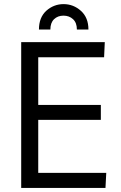

<svg xmlns="http://www.w3.org/2000/svg" viewBox="-20 -931 598 951"><path d="M85 0ZM85 0V-722.2H499L495.6 -647.5H169.4V-411.1H479.5V-337.4H169.4V-74.7H506.3L502.4 0ZM172.9 -784.7Q172.9 -844.2 209 -877.4Q246.1 -910.6 294.9 -910.6Q343.8 -910.6 380.9 -877.2Q418 -843.8 418 -784.7H360.8Q360.8 -818.4 341.8 -835.9Q322.8 -853.5 294.4 -853.5Q266.1 -853.5 247.8 -835.9Q229.5 -818.4 229.5 -784.7Z"/></svg>

Font: Oxygen
Style: Normal
Weight: 400
Designer: Vernon Adams
Foundry: Vernon Adams
Version: Version Release 0.2.2 webfont; ttfautohint (v0.8.52-bc40) -l